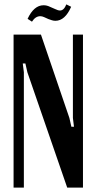

<svg xmlns="http://www.w3.org/2000/svg" viewBox="-20 -857 441 877"><path d="M297 -318 306 -278H318L313 -318V-699H359V0H287L105 -527L96 -567H84L89 -527V0H42V-699H167ZM126 -758 106 -771Q135 -833 179 -833Q194 -833 208 -826L231 -816Q245 -809 254 -809Q272 -809 283 -837L305 -826Q277 -762 233 -762Q225 -762 217 -764.5Q209 -767 201 -770L181 -779Q172 -783 164 -783Q142 -783 126 -758Z"/></svg>

Font: Moniqa ExtBd Paragraph
Style: Regular
Weight: 800
Designer: Rajesh Rajput
Foundry: Rajesh Rajput
Version: Version 1.000